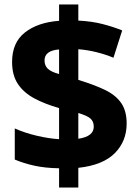

<svg xmlns="http://www.w3.org/2000/svg" viewBox="-20 -780 616 858"><path d="M244 -28Q182 -29 134 -39.5Q86 -50 46 -67V-206Q91 -186 144 -173.5Q197 -161 244 -158V-297Q181 -315 134 -340Q87 -365 60.5 -404Q34 -443 34 -503Q34 -590 91.5 -635Q149 -680 244 -687V-760H330V-688Q390 -685 438.5 -672.5Q487 -660 526 -644L487 -522Q451 -537 410.5 -547Q370 -557 330 -560V-423Q399 -402 447.5 -379Q496 -356 521 -320.5Q546 -285 546 -228Q546 -149 493 -95.5Q440 -42 330 -30V58H244ZM244 -559Q179 -554 179 -510Q179 -487 193.5 -473Q208 -459 244 -449ZM330 -160Q399 -170 399 -214Q399 -237 384.5 -250Q370 -263 330 -275Z"/></svg>

Font: Noto Sans Georgian ExtraBold
Style: Regular
Weight: 800
Designer: Monotype Design Team, Akaki Razmadze
Foundry: Google LLC
Version: Version 2.005; ttfautohint (v1.8.4.7-5d5b)